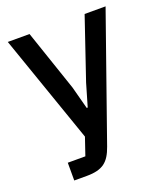

<svg xmlns="http://www.w3.org/2000/svg" viewBox="-133 -612 781 904"><g transform="rotate(-20 257.0 -160.0)"><path d="M397 -520H502L283 103Q274 129 262.5 147.5Q251 166 235.5 177.5Q220 189 198 194.5Q176 200 146 200H83V111H171L201 23L12 -520H121L225 -214L255 -101H260L293 -214Z"/></g></svg>

Font: IBM Plex Sans Hebrew Medium
Style: Regular
Weight: 500
Designer: Mike Abbink, Paul van der Laan, Pieter van Rosmalen, Yanek Iontef
Foundry: Bold Monday
Version: Version 1.2